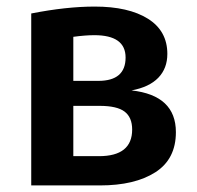

<svg xmlns="http://www.w3.org/2000/svg" viewBox="-20 -564 598 584"><path d="M515 -162Q515 -80 452.5 -40Q390 0 284 0H75V-523Q182 -544 268 -544Q371 -544 430 -507Q489 -470 489 -400Q489 -356 461.5 -327.5Q434 -299 380 -289Q515 -274 515 -162ZM203 -452V-318H279Q362 -318 362 -389Q362 -457 267 -457Q240 -457 203 -452ZM382 -170Q382 -207 359 -224.5Q336 -242 283 -242H203V-89H281Q382 -89 382 -170Z"/></svg>

Font: Fira Sans Medium
Style: Regular
Weight: 500
Designer: bBox Type GmbH & Carrois Corporate GbR & Edenspiekermann AG
Foundry: bBox Type GmbH & Carrois Corporate GbR & Edenspiekermann AG
Version: Version 4.301